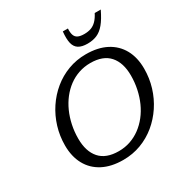

<svg xmlns="http://www.w3.org/2000/svg" viewBox="-203 -1066 1192 1238"><g transform="rotate(-30 393.0 -446.5)"><path d="M176.5 -254Q176.5 -159 223 -106.2Q269.5 -53.5 364 -53.5Q410 -53.5 450.5 -67.5Q491 -81.5 525.5 -107Q560 -132.5 587.8 -167.8Q615.5 -203 634.8 -246Q654 -289 664.2 -337.5Q674.5 -386 674.5 -437.5Q674.5 -532.5 628 -585.2Q581.5 -638 487 -638Q441.5 -638 400.8 -624.2Q360 -610.5 325.2 -584.8Q290.5 -559 263 -523.8Q235.5 -488.5 216.2 -445.5Q197 -402.5 186.8 -354.2Q176.5 -306 176.5 -254ZM770.5 -433Q770.5 -362.5 750.5 -297Q730.5 -231.5 693.5 -175.8Q656.5 -120 605.8 -78.2Q555 -36.5 493 -13.2Q431 10 361 10Q272 10 209.2 -22.8Q146.5 -55.5 113.5 -116Q80.5 -176.5 80.5 -258.5Q80.5 -329 100.5 -394.5Q120.5 -460 157.5 -515.8Q194.5 -571.5 245.2 -613.2Q296 -655 358 -678.2Q420 -701.5 490 -701.5Q579.5 -701.5 642 -668.8Q704.5 -636 737.5 -576Q770.5 -516 770.5 -433ZM548.5 -819Q577.5 -819 599.5 -827Q621.5 -835 639.8 -853.8Q658 -872.5 673.5 -903H718.5Q691 -845.5 664.2 -813.2Q637.5 -781 606.8 -767.8Q576 -754.5 536 -754.5Q494 -754.5 470 -769.5Q446 -784.5 438.2 -817Q430.5 -849.5 436 -903H474Q472 -872.5 478.5 -854Q485 -835.5 502 -827.2Q519 -819 548.5 -819Z"/></g></svg>

Font: Newsreader 11pt
Style: Italic
Weight: 400
Italic angle: -17°
Version: Version 1.003